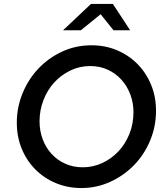

<svg xmlns="http://www.w3.org/2000/svg" viewBox="-20 -940 836 971"><path d="M65 0ZM769 -380Q769 -300 739 -228.5Q709 -157 657 -104Q605 -51 536.5 -20Q468 11 392 11Q323 11 263.5 -13.5Q204 -38 159.5 -82.5Q115 -127 90 -187.5Q65 -248 65 -320Q65 -397 94 -468Q123 -539 174 -593Q225 -647 294 -679Q363 -711 443 -711Q512 -711 571.5 -686Q631 -661 675 -616.5Q719 -572 744 -511.5Q769 -451 769 -380ZM655 -373Q655 -420 639 -462.5Q623 -505 594 -537Q565 -569 525 -587.5Q485 -606 436 -606Q382 -606 335 -583Q288 -560 253.5 -522Q219 -484 199.5 -433Q180 -382 180 -327Q180 -278 196 -235.5Q212 -193 241 -161.5Q270 -130 310 -112Q350 -94 399 -94Q450 -94 496 -115Q542 -136 577.5 -173Q613 -210 634 -261.5Q655 -313 655 -373ZM554 -787 489 -868 389 -787H299L440 -920H551L638 -787Z"/></svg>

Font: Rosa Sans Medium
Style: Italic
Weight: 500
Italic angle: -12°
Designer: Pentagram / MCKL
Foundry: Pentagram / MCKL
Version: Version 1.005;September 16, 2019;FontCreator 11.5.0.2425 64-